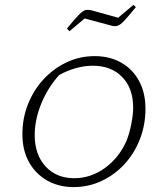

<svg xmlns="http://www.w3.org/2000/svg" viewBox="-20 -753 676 780"><path d="M279 7Q218 7 171 -20Q124 -47 97.5 -95Q71 -143 71 -208Q71 -273 94 -330.5Q117 -388 157.5 -431.5Q198 -475 251 -500Q304 -525 365 -525Q426 -525 472.5 -498.5Q519 -472 545 -424Q571 -376 571 -311Q571 -246 548.5 -188Q526 -130 486 -86.5Q446 -43 393 -18Q340 7 279 7ZM282 -29Q348 -29 405.5 -70Q463 -111 494 -181Q506 -211 513.5 -249.5Q521 -288 521 -316Q521 -394 476.5 -440Q432 -486 357 -486Q323 -486 287.5 -476Q252 -466 220 -448Q173 -395 147 -330.5Q121 -266 121 -204Q121 -125 165 -77Q209 -29 282 -29ZM262 -626 252 -637Q285 -678 302 -694.5Q319 -711 329 -712.5Q339 -714 352 -711L460 -681L522 -733L532 -724Q501 -686 484.5 -668.5Q468 -651 456.5 -648Q445 -645 432 -649L324 -678Z"/></svg>

Font: Piazzolla SC ExtraLight
Style: Italic
Weight: 200
Italic angle: -11.3°
Designer: Juan Pablo del Peral
Foundry: Huerta Tipografica
Version: Version 1.330